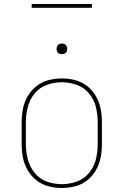

<svg xmlns="http://www.w3.org/2000/svg" viewBox="-20 -929 616 957"><path d="M288 8Q322 8 355 -0.5Q388 -9 414.5 -30Q441 -51 458 -80.5Q475 -110 481.5 -143Q488 -176 488 -210V-320Q488 -354 481.5 -387Q475 -420 458 -449.5Q441 -479 414.5 -500Q388 -521 355 -529.5Q322 -538 288 -538Q254 -538 221.5 -529.5Q189 -521 162 -500Q135 -479 118 -449.5Q101 -420 94.5 -387Q88 -354 88 -320V-210Q88 -176 94.5 -143Q101 -110 118 -80.5Q135 -51 162 -30Q189 -9 221.5 -0.5Q254 8 288 8ZM288 -11Q250 -11 213.5 -24Q177 -37 152.5 -67.5Q128 -98 118.5 -135Q109 -172 109 -210V-320Q109 -358 118.5 -395.5Q128 -433 152.5 -463Q177 -493 213.5 -506Q250 -519 288 -519Q326 -519 362.5 -506Q399 -493 424 -463Q449 -433 458 -395.5Q467 -358 467 -320V-210Q467 -172 458 -135Q449 -98 424 -67.5Q399 -37 362.5 -24Q326 -11 288 -11ZM288 -659Q295 -659 302 -662Q309 -665 312 -671.5Q315 -678 315 -685Q315 -692 312 -699Q309 -706 302 -709Q295 -712 288 -712Q281 -712 274.5 -709Q268 -706 265 -699Q262 -692 262 -685Q262 -678 265 -671.5Q268 -665 274.5 -662Q281 -659 288 -659ZM138 -890H438V-909H138Z"/></svg>

Font: Iosevka Sparkle Thin
Style: Regular
Weight: 100
Designer: Belleve Invis
Foundry: Belleve Invis
Version: Version 4.5.0; ttfautohint (v1.8.3)